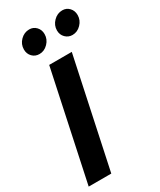

<svg xmlns="http://www.w3.org/2000/svg" viewBox="-230 -1001 893 1074"><g transform="rotate(-30 216.0 -464.0)"><path d="M6 0 155 -700H300.9L151.9 0ZM139.1 -779.6Q111.7 -779.6 93.6 -798.2Q75.5 -816.8 75.5 -845Q75.5 -879 99.9 -903.5Q124.3 -928 156.9 -928Q183.3 -928 201.2 -909.3Q219 -890.5 219 -862.6Q219 -829.4 194.9 -804.5Q170.8 -779.6 139.1 -779.6ZM352.5 -779.6Q326.1 -779.6 307.5 -798.2Q288.9 -816.8 288.9 -845Q288.9 -878.2 313.4 -903.1Q337.9 -928 370.6 -928Q397 -928 414.7 -909.3Q432.4 -890.5 432.4 -862.6Q432.4 -829.4 408.4 -804.5Q384.4 -779.6 352.5 -779.6Z"/></g></svg>

Font: Red Hat Display VF
Style: Italic
Weight: 300
Italic angle: -12°
Designer: Pentagram, MCKL
Foundry: Pentagram, MCKL
Version: Version 1.010